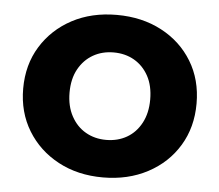

<svg xmlns="http://www.w3.org/2000/svg" viewBox="-45 -595 744 651"><g transform="rotate(5 327.5 -269.5)"><path d="M327.5 7.6Q242 7.6 175.5 -28Q109 -63.6 70.7 -126.2Q32.5 -188.8 32.5 -269.3Q32.5 -350.4 70.9 -412.6Q109.3 -474.8 175.5 -510.2Q241.8 -545.5 327.5 -545.5Q413.3 -545.5 480.1 -510.2Q546.9 -474.9 584.7 -412.7Q622.6 -350.6 622.6 -269.3Q622.6 -188.6 584.8 -126.1Q547 -63.6 480 -28Q413 7.6 327.5 7.6ZM327.5 -120.1Q367 -120.1 397.9 -137.9Q428.7 -155.6 446.8 -189.5Q464.8 -223.3 464.8 -269.2Q464.8 -316 446.8 -349.2Q428.7 -382.3 397.9 -400.1Q367 -417.8 327.8 -417.8Q288.7 -417.8 257.8 -400.1Q226.9 -382.3 208.6 -349.2Q190.3 -316 190.3 -269.2Q190.3 -223.3 208.6 -189.5Q226.9 -155.6 257.8 -137.9Q288.6 -120.1 327.5 -120.1Z"/></g></svg>

Font: Montserrat Thin
Style: Regular
Weight: 100
Designer: Julieta Ulanovsky
Foundry: Julieta Ulanovsky
Version: Version 9.000